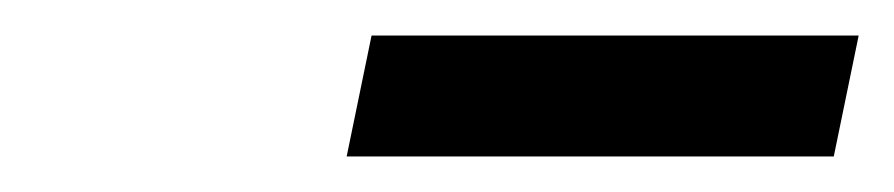

<svg xmlns="http://www.w3.org/2000/svg" viewBox="-20 -680 503 108"><path d="M189 -660 175 -592H449L463 -660Z"/></svg>

Font: LT Wave Text Italic
Style: Regular
Weight: 400
Designer: Daniel Lyons
Version: Version 2.5 (Glyphs App)